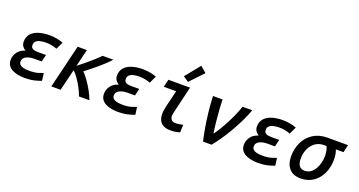

<svg xmlns="http://www.w3.org/2000/svg" viewBox="-45 -1475 4046 2166"><g transform="rotate(20 1978.0 -391.5)"><path d="M267 14Q227 14 189 7Q151 0 119.5 -15.5Q88 -31 69 -58Q50 -85 50 -125Q50 -174 80 -217Q110 -260 172 -279Q149 -292 133.5 -314.5Q118 -337 118 -368Q118 -427 152 -464.5Q186 -502 243.5 -519Q301 -536 369 -536Q422 -535 463 -527Q504 -519 534 -506L493 -419Q467 -430 431 -437Q395 -444 360 -444Q328 -444 296 -437.5Q264 -431 244 -414Q224 -397 224 -367Q224 -345 235 -333Q246 -321 266 -316.5Q286 -312 314 -312H406L386 -227H295Q257 -227 227 -218Q197 -209 179 -191Q161 -173 161 -145Q161 -121 176.5 -107Q192 -93 220 -86.5Q248 -80 287 -80Q352 -80 393 -92.5Q434 -105 452 -113L464 -23Q432 -10 381 2Q330 14 267 14Z M584 0 710 -522H821L771 -315Q809 -344 853 -380.5Q897 -417 939 -454.5Q981 -492 1010 -522H1138Q1114 -494 1079.5 -461.5Q1045 -429 1006.5 -396.5Q968 -364 931.5 -335Q895 -306 865 -283Q897 -251 931 -203Q965 -155 994.5 -101.5Q1024 -48 1041 0H916Q899 -48 873 -96.5Q847 -145 817.5 -187.5Q788 -230 758 -258L695 0Z M1387 14Q1347 14 1309 7Q1271 0 1239.5 -15.5Q1208 -31 1189 -58Q1170 -85 1170 -125Q1170 -174 1200 -217Q1230 -260 1292 -279Q1269 -292 1253.5 -314.5Q1238 -337 1238 -368Q1238 -427 1272 -464.5Q1306 -502 1363.5 -519Q1421 -536 1489 -536Q1542 -535 1583 -527Q1624 -519 1654 -506L1613 -419Q1587 -430 1551 -437Q1515 -444 1480 -444Q1448 -444 1416 -437.5Q1384 -431 1364 -414Q1344 -397 1344 -367Q1344 -345 1355 -333Q1366 -321 1386 -316.5Q1406 -312 1434 -312H1526L1506 -227H1415Q1377 -227 1347 -218Q1317 -209 1299 -191Q1281 -173 1281 -145Q1281 -121 1296.5 -107Q1312 -93 1340 -86.5Q1368 -80 1407 -80Q1472 -80 1513 -92.5Q1554 -105 1572 -113L1584 -23Q1552 -10 1501 2Q1450 14 1387 14Z M2016 7Q1962 7 1928.5 -11.5Q1895 -30 1880 -62.5Q1865 -95 1865 -138Q1865 -160 1868.5 -183Q1872 -206 1878 -231L1926 -430H1777L1800 -522H2059L1988 -220Q1982 -202 1979 -185Q1976 -168 1976 -154Q1976 -125 1992 -107Q2008 -89 2046 -89Q2065 -89 2086.5 -92.5Q2108 -96 2130 -102L2127 -10Q2106 -3 2079 2Q2052 7 2016 7ZM2015 -575 1950 -619 2094 -797 2167 -735Z M2405 0Q2389 -68 2374.5 -151.5Q2360 -235 2349.5 -329Q2339 -423 2335 -522H2450Q2451 -462 2456 -390.5Q2461 -319 2468.5 -249.5Q2476 -180 2485 -125Q2513 -161 2542.5 -210.5Q2572 -260 2600.5 -315Q2629 -370 2652 -423.5Q2675 -477 2690 -522H2806Q2782 -454 2747 -382Q2712 -310 2671.5 -240Q2631 -170 2588.5 -108.5Q2546 -47 2507 0Z M3067 14Q3027 14 2989 7Q2951 0 2919.5 -15.5Q2888 -31 2869 -58Q2850 -85 2850 -125Q2850 -174 2880 -217Q2910 -260 2972 -279Q2949 -292 2933.5 -314.5Q2918 -337 2918 -368Q2918 -427 2952 -464.5Q2986 -502 3043.5 -519Q3101 -536 3169 -536Q3222 -535 3263 -527Q3304 -519 3334 -506L3293 -419Q3267 -430 3231 -437Q3195 -444 3160 -444Q3128 -444 3096 -437.5Q3064 -431 3044 -414Q3024 -397 3024 -367Q3024 -345 3035 -333Q3046 -321 3066 -316.5Q3086 -312 3114 -312H3206L3186 -227H3095Q3057 -227 3027 -218Q2997 -209 2979 -191Q2961 -173 2961 -145Q2961 -121 2976.5 -107Q2992 -93 3020 -86.5Q3048 -80 3087 -80Q3152 -80 3193 -92.5Q3234 -105 3252 -113L3264 -23Q3232 -10 3181 2Q3130 14 3067 14Z M3578 14Q3488 14 3441.5 -40Q3395 -94 3395 -184Q3395 -279 3432.5 -355.5Q3470 -432 3540.5 -477Q3611 -522 3709 -522H3956L3935 -430H3843Q3854 -403 3858.5 -373.5Q3863 -344 3863 -309Q3863 -251 3846 -194Q3829 -137 3793.5 -90Q3758 -43 3704.5 -14.5Q3651 14 3578 14ZM3594 -83Q3634 -83 3664 -104.5Q3694 -126 3714 -160.5Q3734 -195 3744 -236Q3754 -277 3754 -314Q3754 -349 3748.5 -377.5Q3743 -406 3731 -430H3702Q3641 -430 3597 -398Q3553 -366 3529.5 -313.5Q3506 -261 3506 -199Q3506 -144 3526.5 -113.5Q3547 -83 3594 -83Z"/></g></svg>

Font: Ubuntu Sans Mono Medium
Style: Italic
Weight: 500
Italic angle: -13.5°
Monospace: yes
Designer: Dalton Maag Ltd
Foundry: Dalton Maag Ltd
Version: Version 1.006